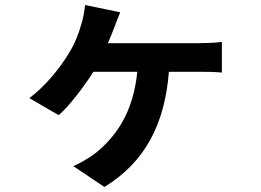

<svg xmlns="http://www.w3.org/2000/svg" viewBox="-20 -647 1040 765"><path d="M459 -598 319 -627C317 -606 312 -577 305 -554C294 -514 277 -469 249 -426C214 -371 162 -305 97 -256L214 -188C255 -224 313 -299 352 -361H527C511 -201 445 -106 362 -38C338 -19 300 3 272 15L396 98C556 0 636 -149 653 -361H775C795 -361 833 -361 864 -358V-480C837 -476 797 -475 775 -475H410C420 -498 429 -521 436 -539C442 -557 450 -575 459 -598Z"/></svg>

Font: Source Han Sans CN
Style: Bold
Weight: 700
Designer: Ryoko NISHIZUKA 西塚涼子 (kana, bopomofo & ideographs); Paul D. Hunt (Latin, Greek & Cyrillic); Sandoll Communications 산돌커뮤니
Foundry: Adobe
Version: Version 2.001;hotconv 1.0.107;makeotfexe 2.5.65593